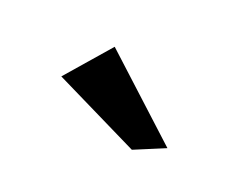

<svg xmlns="http://www.w3.org/2000/svg" viewBox="-46 -956 681 550"><g transform="rotate(30 295.0 -681.5)"><path d="M404 -566 124 -647 214 -797 490 -621Z"/></g></svg>

Font: Panamera Black
Style: Regular
Weight: 900
Designer: Bastien Sozeau
Foundry: NBR — Bastien Sozeau
Version: Version 3.002; ttfautohint (v1.8.4.7-5d5b);gftools[0.9.33]